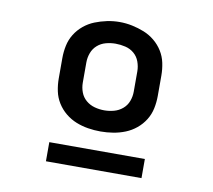

<svg xmlns="http://www.w3.org/2000/svg" viewBox="-63 -766 726 653"><g transform="rotate(10 300.0 -440.0)"><path d="M300 -317Q278 -317 256.5 -320.5Q235 -324 215 -332Q195 -340 178 -354Q161 -368 149.5 -386.5Q138 -405 133.5 -426.5Q129 -448 129 -470V-540Q129 -562 133.5 -583.5Q138 -605 149.5 -623.5Q161 -642 178 -656Q195 -670 215 -678Q235 -686 256.5 -690.5Q278 -695 300 -695Q322 -695 343.5 -690.5Q365 -686 385 -678Q405 -670 422 -656Q439 -642 450.5 -623.5Q462 -605 466.5 -583.5Q471 -562 471 -540V-470Q471 -448 466.5 -426.5Q462 -405 450.5 -386.5Q439 -368 422 -354Q405 -340 385 -332Q365 -324 343.5 -320.5Q322 -317 300 -317ZM300 -390Q317 -390 333.5 -394.5Q350 -399 363 -410Q376 -421 382 -437Q388 -453 388 -470V-540Q388 -557 382 -573.5Q376 -590 363 -601Q350 -612 333 -616Q316 -620 299 -620Q282 -620 265.5 -615.5Q249 -611 236.5 -600Q224 -589 218 -573Q212 -557 212 -540V-470Q212 -453 218 -437Q224 -421 237 -410Q250 -399 266.5 -394.5Q283 -390 300 -390ZM465 -185H135V-251H465Z"/></g></svg>

Font: Zed Mono Medium Extended
Style: Regular
Weight: 500
Width: 7
Monospace: yes
Designer: Belleve Invis
Foundry: Belleve Invis
Version: Version 1.0.0; ttfautohint (v1.8.4)